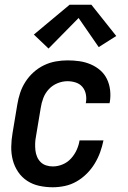

<svg xmlns="http://www.w3.org/2000/svg" viewBox="-20 -783 540 811"><path d="M203 8Q174 8 146 2Q118 -4 95 -19Q72 -34 56.5 -57Q41 -80 34 -107Q27 -134 27.5 -163Q28 -192 33 -221L53 -341Q57 -366 65 -390.5Q73 -415 87.5 -437.5Q102 -460 122 -478Q142 -496 166 -507.5Q190 -519 215.5 -523.5Q241 -528 265 -528Q291 -528 315.5 -524.5Q340 -521 362.5 -511.5Q385 -502 403 -486.5Q421 -471 431.5 -449.5Q442 -428 445 -403Q448 -378 444 -353Q443 -351 443 -349.5Q443 -348 443 -347H342Q342 -348 342.5 -348.5Q343 -349 343 -350Q346 -368 342.5 -385.5Q339 -403 328 -416Q317 -429 300 -434.5Q283 -440 265 -440Q244 -440 223 -431.5Q202 -423 186.5 -406.5Q171 -390 163 -369Q155 -348 152 -327L132 -207Q129 -192 128.5 -177.5Q128 -163 129.5 -148.5Q131 -134 136.5 -121Q142 -108 151.5 -98.5Q161 -89 174.5 -84.5Q188 -80 203 -80Q224 -80 244.5 -88.5Q265 -97 280 -113.5Q295 -130 304 -150Q313 -170 316 -190H417Q412 -165 403 -140Q394 -115 380 -92Q366 -69 346.5 -49.5Q327 -30 303.5 -16.5Q280 -3 254 2.5Q228 8 203 8ZM185 -578 123 -637 274 -763H366L471 -631L397 -584L312 -707Z"/></svg>

Font: Iosevka SS04 Semibold Oblique
Style: Regular
Weight: 600
Italic angle: -9°
Monospace: yes
Designer: Belleve Invis
Foundry: Belleve Invis
Version: Version 19.0.0; ttfautohint (v1.8.4)